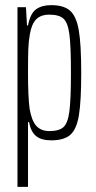

<svg xmlns="http://www.w3.org/2000/svg" viewBox="-20 -538 372 747"><path d="M48 -510H81L85 -439H89Q98 -486 120.5 -502Q143 -518 179 -518Q228 -518 252.5 -496.5Q277 -475 286.5 -420.5Q296 -366 296 -255Q296 -144 287 -89.5Q278 -35 253.5 -13.5Q229 8 179 8Q141 8 120.5 -8.5Q100 -25 93 -63H89V189H48ZM256 -255Q256 -359 250 -404.5Q244 -450 227 -465.5Q210 -481 172 -481Q139 -481 121 -463Q103 -445 96 -404Q91 -376 90 -344Q89 -312 89 -253Q89 -163 95 -116Q103 -68 121.5 -48Q140 -28 172 -28Q210 -28 227 -43.5Q244 -59 250 -105Q256 -151 256 -255Z"/></svg>

Font: Saira Ultra Condensed ExLight
Style: Regular
Weight: 200
Width: 1
Designer: Hector Gatti with collaboration of the Omnibus-Type team
Foundry: Omnibus-Type
Version: Version 1.001; ttfautohint (v1.8)